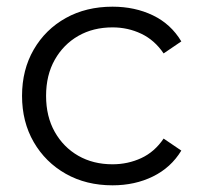

<svg xmlns="http://www.w3.org/2000/svg" viewBox="-20 -550 603 575"><path d="M317 5Q238 5 177 -29.5Q116 -64 81 -124.5Q46 -185 46 -263Q46 -341 81 -401.5Q116 -462 177 -496Q238 -530 317 -530Q384 -530 438 -504Q492 -478 523 -426L470 -390Q443 -430 403 -449Q363 -468 317 -468Q259 -468 214.5 -442.5Q170 -417 144 -371Q118 -325 118 -263Q118 -201 144 -155Q170 -109 214.5 -83.5Q259 -58 317 -58Q363 -58 403 -76.5Q443 -95 470 -135L523 -99Q492 -48 438 -21.5Q384 5 317 5Z"/></svg>

Font: Montserrat
Style: Regular
Weight: 400
Designer: Julieta Ulanovsky
Foundry: Julieta Ulanovsky
Version: Version 9.000; ttfautohint (v1.8.4.7-5d5b)